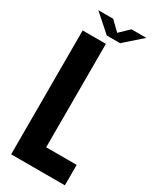

<svg xmlns="http://www.w3.org/2000/svg" viewBox="-236 -1008 878 1074"><g transform="rotate(30 203.5 -471.0)"><path d="M40 0V-800H190V-132H387V0ZM59 -942H155L214 -885L273 -942H369L257 -843H171Z"/></g></svg>

Font: Big Shoulders Display Black
Style: Regular
Weight: 900
Designer: Patric King
Foundry: XO Type Co
Version: Version 1.000; ttfautohint (v1.8.2)